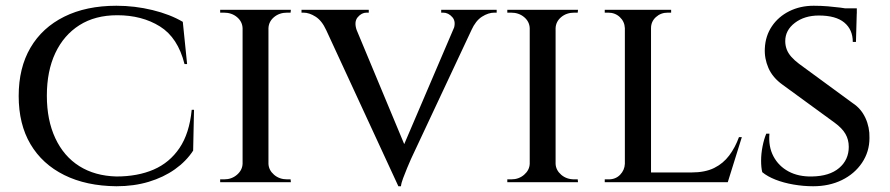

<svg xmlns="http://www.w3.org/2000/svg" viewBox="-20 -634 3096 668"><path d="M655 -252 652 -110Q628 -73 588.5 -45Q549 -17 497.5 -1.5Q446 14 385 14Q280 13 203.5 -25Q127 -63 86 -132.5Q45 -202 45 -300Q45 -398 86 -468Q127 -538 203.5 -576Q280 -614 385 -614Q449 -614 510.5 -599Q572 -584 616 -558L631 -411H622Q599 -503 536.5 -542Q474 -581 388 -581Q311 -581 256.5 -546.5Q202 -512 172.5 -449.5Q143 -387 143 -301Q143 -216 172.5 -153Q202 -90 256 -56Q310 -22 385 -20Q459 -20 514.5 -44Q570 -68 604.5 -119Q639 -170 647 -252Z M914 -600V0H824V-600ZM827 -64V0H746V-10Q746 -10 752.5 -10Q759 -10 760 -10Q786 -10 804.5 -26Q823 -42 824 -64ZM911 -64H914Q915 -42 933.5 -26Q952 -10 979 -10Q979 -10 985 -10Q991 -10 991 -10L992 0H911ZM911 -536V-600H992L991 -590Q991 -590 985 -590Q979 -590 979 -590Q952 -590 933.5 -574.5Q915 -559 914 -536ZM827 -536H824Q823 -559 804.5 -574.5Q786 -590 759 -590Q759 -590 752.5 -590Q746 -590 746 -590V-600H827Z M1366 14 1085 -594H1194L1397 -107ZM1366 14 1360 -71 1585 -597H1652L1417 -96Q1416 -94 1410 -81Q1404 -68 1396.5 -49.5Q1389 -31 1382.5 -14Q1376 3 1375 14ZM1557 -529Q1568 -558 1554 -574Q1540 -590 1522 -590H1515V-600H1708V-590Q1708 -590 1704 -590Q1700 -590 1700 -590Q1679 -590 1657 -576Q1635 -562 1620 -529ZM1221 -529H1115Q1100 -562 1078 -576Q1056 -590 1036 -590Q1036 -590 1032.5 -590Q1029 -590 1029 -590V-600H1263V-590H1255Q1238 -590 1224.5 -574Q1211 -558 1221 -529Z M1913 -600V0H1823V-600ZM1826 -64V0H1745V-10Q1745 -10 1751.5 -10Q1758 -10 1759 -10Q1785 -10 1803.5 -26Q1822 -42 1823 -64ZM1910 -64H1913Q1914 -42 1932.5 -26Q1951 -10 1978 -10Q1978 -10 1984 -10Q1990 -10 1990 -10L1991 0H1910ZM1910 -536V-600H1991L1990 -590Q1990 -590 1984 -590Q1978 -590 1978 -590Q1951 -590 1932.5 -574.5Q1914 -559 1913 -536ZM1826 -536H1823Q1822 -559 1803.5 -574.5Q1785 -590 1758 -590Q1758 -590 1751.5 -590Q1745 -590 1745 -590V-600H1826Z M2245 -600V0H2154V-600ZM2502 -34 2509 0H2243V-34ZM2561 -157 2512 0H2353L2386 -34Q2433 -34 2464.5 -49.5Q2496 -65 2517 -93Q2538 -121 2551 -157ZM2156 -64 2167 0H2084V-10Q2084 -10 2090.5 -10Q2097 -10 2098 -10Q2122 -10 2137.5 -26Q2153 -42 2154 -64ZM2242 -536V-600H2315V-590Q2314 -590 2308.5 -590Q2303 -590 2303 -590Q2279 -590 2262 -574.5Q2245 -559 2245 -536ZM2156 -536H2154Q2153 -559 2136.5 -574.5Q2120 -590 2096 -590Q2096 -590 2090 -590Q2084 -590 2084 -590V-600H2156Z M2811 -614Q2837 -614 2860.5 -612Q2884 -610 2903.5 -607.5Q2923 -605 2938 -601.5Q2953 -598 2961 -595L2958 -488H2947Q2947 -531 2917.5 -555.5Q2888 -580 2829 -580Q2779 -580 2745.5 -554.5Q2712 -529 2712 -491Q2712 -476 2717 -462.5Q2722 -449 2733 -436.5Q2744 -424 2760 -412L2947 -275Q2976 -256 2991 -223.5Q3006 -191 3005 -154Q3005 -106 2979 -67.5Q2953 -29 2909 -7.5Q2865 14 2809 14Q2775 14 2740.5 8Q2706 2 2678 -9Q2650 -20 2632 -35Q2628 -51 2628 -75Q2628 -99 2633 -124.5Q2638 -150 2646 -169H2657Q2653 -124 2671 -90Q2689 -56 2723.5 -37.5Q2758 -19 2805 -20Q2866 -21 2899.5 -49.5Q2933 -78 2933 -123Q2933 -148 2921.5 -168Q2910 -188 2884 -207L2703 -339Q2668 -364 2653.5 -397.5Q2639 -431 2641 -466Q2643 -509 2665.5 -542.5Q2688 -576 2726 -595Q2764 -614 2811 -614ZM2961 -605V-587H2878V-605Z"/></svg>

Font: Cinzel Eorzea
Style: Regular
Weight: 500
Designer: Natanael Gama
Version: Version 2.000